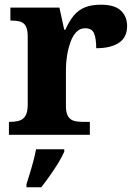

<svg xmlns="http://www.w3.org/2000/svg" viewBox="-20 -568 571 809"><path d="M17.6 0V-54.6H21.8Q44.8 -54.6 61.3 -59.6Q77.8 -64.6 87.3 -80.1Q96.8 -95.6 96.8 -126.6V-413.4Q96.8 -443 88.7 -457.7Q80.6 -472.4 65 -476.9Q49.4 -481.4 27.4 -481.4H23.8V-536H230.4L250.6 -443H255.6Q271 -478.4 290.4 -501.9Q309.8 -525.4 337.4 -536.8Q365 -548.2 405.6 -548.2Q463.4 -548.2 489.5 -523.1Q515.6 -498 515.6 -458.4Q515.6 -410.8 481.2 -387.8Q446.8 -364.8 385.4 -364.8Q385.4 -405.8 376.3 -427.4Q367.2 -449 338.8 -449Q316.8 -449 301.5 -432.8Q286.2 -416.6 276.8 -390.3Q267.4 -364 262.6 -333.9Q257.8 -303.8 257.8 -276V-121.6Q257.8 -92.6 266.7 -78.1Q275.6 -63.6 291 -59.1Q306.4 -54.6 326 -54.6H358.6V0ZM91.6 208Q97.8 188.2 105.9 162.1Q114 136 121 109.1Q128 82.2 132 61H250.8V71Q241.8 92 225.5 118.7Q209.2 145.4 190 172.4Q170.8 199.4 154 221H91.6Z"/></svg>

Font: Noto Serif Hentaigana ExtraLight
Style: Regular
Weight: 200
Designer: Kazuhiro Yamada
Foundry: nipponia
Version: Version 1.000